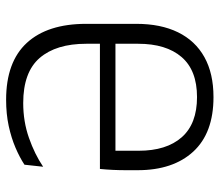

<svg xmlns="http://www.w3.org/2000/svg" viewBox="-64 -626 701 612"><g transform="rotate(-90 286.0 -319.5)"><path d="M283 11Q168.5 11 109.2 -53.5Q50 -118 50 -230.5V-269Q50 -289.5 51 -310.2Q52 -331 54 -351H478V-301.5H95L112 -319V-227.5Q112 -139 155 -90.2Q198 -41.5 283 -41.5Q368.5 -41.5 410.8 -90.8Q453 -140 453 -229V-394.5Q453 -490.5 407.8 -543Q362.5 -595.5 264 -595.5Q205 -595.5 153 -577.2Q101 -559 61 -532L67.5 -591.5Q91 -607 122 -620.2Q153 -633.5 191.2 -641.8Q229.5 -650 274.5 -650Q395 -650 455.8 -584Q516.5 -518 516.5 -395V-235Q516.5 -157 489.5 -102Q462.5 -47 410.5 -18Q358.5 11 283 11Z"/></g></svg>

Font: Anek Latin Light
Style: Regular
Weight: 300
Designer: Yesha Goshar
Foundry: Ek Type
Version: Version 1.003